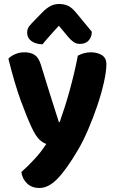

<svg xmlns="http://www.w3.org/2000/svg" viewBox="-20 -753 579 962"><path d="M136 -120Q113 -170 83.5 -250.5Q54 -331 22 -459Q34 -472 55.5 -481.5Q77 -491 102 -491Q134 -491 154 -477.5Q174 -464 185 -428Q207 -355 229.5 -284Q252 -213 275 -141H279Q291 -175 304 -215.5Q317 -256 329 -299.5Q341 -343 351.5 -387.5Q362 -432 370 -474Q401 -491 435 -491Q467 -491 490 -477Q513 -463 513 -431Q513 -395 500.5 -339.5Q488 -284 467.5 -223.5Q447 -163 421.5 -103.5Q396 -44 369 1Q313 96 268 142.5Q223 189 177 189Q140 189 116 166.5Q92 144 87 109Q119 81 153.5 43.5Q188 6 212 -32Q195 -37 176.5 -54.5Q158 -72 136 -120ZM275 -624Q262 -610 251.5 -598.5Q241 -587 231.5 -576Q222 -565 212.5 -554.5Q203 -544 193 -531Q158 -532 137 -547.5Q116 -563 116 -589Q116 -608 126 -621Q136 -634 156 -654L195 -694Q212 -711 231.5 -722Q251 -733 277 -733Q301 -733 321 -724Q341 -715 366 -684L440 -594Q440 -569 425 -551Q410 -533 380 -533Q362 -533 348 -543Q334 -553 320 -570Z"/></svg>

Font: Baloo Da 2
Style: Bold
Weight: 700
Designer: Noopur Datye, Sulekha Rajkumar and Ek Type
Foundry: Ek Type
Version: Version 1.640;hotconv 1.0.111;makeotfexe 2.5.65597; ttfautoh